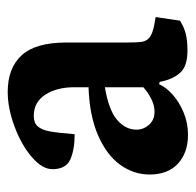

<svg xmlns="http://www.w3.org/2000/svg" viewBox="-25 -466 503 493"><g transform="rotate(-90 226.5 -219.5)"><path d="M256.8 -62.5 262.7 -61 264.2 -54.2Q271 -23.9 287.8 -6.8Q304.7 10.3 342.3 10.3Q369.6 10.3 386.5 5.9Q403.3 1.5 419.9 -8.8L429.2 -71.3L410.2 -74.7Q386.7 -79.1 377.2 -86.7Q367.7 -94.2 365.7 -106.4Q363.8 -118.7 363.8 -147.5V-301.3Q363.8 -379.4 331.1 -415.3Q298.3 -451.2 236.8 -451.2Q195.3 -451.2 148.4 -433.8Q101.6 -416.5 70.1 -389.6Q38.6 -362.8 38.6 -336.4Q38.6 -301.8 63.5 -290.5Q88.4 -279.3 128.4 -279.3Q131.8 -322.3 135.7 -343.3Q139.6 -364.3 148.7 -374.3Q157.7 -384.3 175.3 -384.3Q210.9 -384.3 230 -354.5Q249 -324.7 249 -280.3V-243.7Q175.8 -241.2 125.5 -219.2Q75.2 -197.3 50 -162.6Q24.9 -127.9 24.9 -86.9Q24.9 -39.6 53 -13.9Q81.1 11.7 126.5 11.7Q157.7 11.7 184.8 0.2Q211.9 -11.2 230.7 -28.3Q249.5 -45.4 256.8 -62.5ZM249 -103Q236.3 -91.3 219.5 -82.8Q202.6 -74.2 186.5 -74.2Q165 -74.2 152.6 -88.4Q140.1 -102.5 140.1 -120.6Q140.1 -148.9 165.3 -170.4Q190.4 -191.9 249 -201.7Z"/></g></svg>

Font: Neuton
Style: Bold
Weight: 700
Designer: Brian M Zick
Foundry: Brian M Zick
Version: Version 1.560